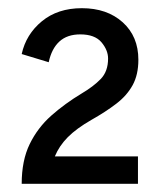

<svg xmlns="http://www.w3.org/2000/svg" viewBox="-20 -893 402 469"><path d="M33 -444Q33 -501 52.5 -541Q72 -581 105.2 -610.5Q138.5 -640 180 -665Q208 -681.5 226 -700Q244 -718.5 244 -750Q244 -770.5 227.8 -789.8Q211.5 -809 176 -809Q144 -809 125 -791.5Q106 -774 99 -741L33 -761Q43.5 -809 82.2 -841Q121 -873 180 -873Q241.5 -873 279.8 -838.5Q318 -804 318 -747Q318 -710.5 304 -685Q290 -659.5 264.2 -639.8Q238.5 -620 203 -600Q166.5 -579 145.5 -557.8Q124.5 -536.5 114 -511H317V-444Z"/></svg>

Font: Overpass
Style: Regular
Weight: 400
Designer: Delve Withrington, Dave Bailey, Thomas Jockin
Foundry: Delve Fonts LLC
Version: Version 4.000